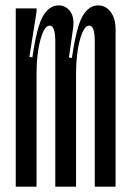

<svg xmlns="http://www.w3.org/2000/svg" viewBox="-20 -698 491 718"><path d="M253.3 -592.2 237.8 -483.3 248.9 -481.1Q265.6 -597.8 288.9 -637.8Q312.2 -677.8 346.7 -677.8Q375.6 -677.8 393.9 -653.3Q412.2 -628.9 412.2 -587.8V0H334.4V-544.4Q334.4 -602.2 313.3 -602.2Q293.3 -602.2 278.9 -549.4Q264.4 -496.7 264.4 -422.2V0H186.7V-544.4Q186.7 -602.2 165.6 -602.2Q145.6 -602.2 131.1 -549.4Q116.7 -496.7 116.7 -422.2V0H38.9V-666.7H116.7V-654.4L90 -485.6L101.1 -483.3Q117.8 -598.9 141.1 -638.3Q164.4 -677.8 198.9 -677.8Q226.7 -677.8 242.8 -655Q258.9 -632.2 253.3 -592.2Z"/></svg>

Font: Le Murmure
Style: Regular
Weight: 600
Width: 2
Designer: Jeremy Landes, Alexander Slobzheninov (Cyrillic)
Foundry: Velvetyne Type Foundry
Version: Version 1.0